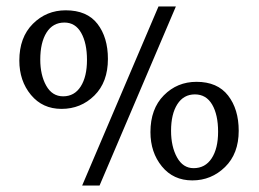

<svg xmlns="http://www.w3.org/2000/svg" viewBox="-20 -576 803 596"><path d="M171 -238Q112 -238 76 -281.5Q40 -325 40 -388Q40 -460 82 -502Q124 -544 184 -544Q250 -544 282.5 -502Q315 -460 315 -393Q315 -321 273 -279.5Q231 -238 171 -238ZM176 -277Q211 -277 230.5 -307.5Q250 -338 250 -390Q250 -442 232 -474Q214 -506 180 -506Q144 -506 124.5 -475Q105 -444 105 -391Q105 -343 123.5 -310Q142 -277 176 -277ZM235 0 472 -556H526L289 0ZM447 -166Q447 -238 488.5 -280Q530 -322 590 -322Q655 -322 688 -279.5Q721 -237 721 -170Q721 -99 678.5 -57.5Q636 -16 577 -16Q518 -16 482.5 -59.5Q447 -103 447 -166ZM511 -170Q511 -121 529.5 -87.5Q548 -54 581 -54Q617 -54 637 -84.5Q657 -115 657 -167Q657 -220 638.5 -251.5Q620 -283 585 -283Q550 -283 530.5 -252.5Q511 -222 511 -170Z"/></svg>

Font: Aikya
Style: Regular
Weight: 400
Designer: Neelakash Kshetrimayum (Latin subset based on Merriweather by Eben Sorkin)
Foundry: Brand New Type
Version: Version 1.00 b005